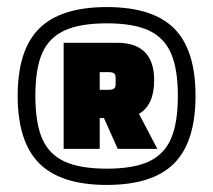

<svg xmlns="http://www.w3.org/2000/svg" viewBox="-20 -702 603 543"><path d="M282 -682Q412 -682 472.5 -621.5Q533 -561 533 -431Q533 -301 472.5 -240Q412 -179 282 -179Q152 -179 91 -240Q30 -301 30 -431Q30 -561 91 -621.5Q152 -682 282 -682ZM282 -225Q357 -225 400.5 -245Q444 -265 463.5 -309.5Q483 -354 483 -431Q483 -507 463.5 -551.5Q444 -596 400.5 -616Q357 -636 282 -636Q207 -636 163 -616Q119 -596 99.5 -552Q80 -508 80 -431Q80 -354 99.5 -309.5Q119 -265 163 -245Q207 -225 282 -225ZM274 -368H262V-281H160V-581H311Q416 -581 416 -475Q416 -405 373 -380L425 -281H313ZM287 -448Q298 -448 302.5 -451.5Q307 -455 307 -463V-483Q307 -491 302.5 -494.5Q298 -498 287 -498H262V-448Z"/></svg>

Font: Changa Black
Style: Regular
Weight: 900
Designer: Eduardo Rodriguez Tunni
Foundry: Eduardo Rodriguez Tunni
Version: Version 2.001; ttfautohint (v1.5.10-5e6f)